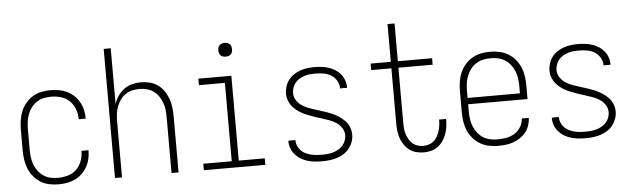

<svg xmlns="http://www.w3.org/2000/svg" viewBox="-47 -908 3595 1089"><g transform="rotate(-5 1750.0 -363.5)"><path d="M247 8Q221 8 194.5 2.5Q168 -3 145.5 -17Q123 -31 106 -51.5Q89 -72 79 -96.5Q69 -121 65 -147.5Q61 -174 61 -200V-320Q61 -346 65 -372.5Q69 -399 79 -423.5Q89 -448 106 -468.5Q123 -489 145.5 -503Q168 -517 194.5 -522.5Q221 -528 247 -528Q271 -528 295 -524Q319 -520 341 -509.5Q363 -499 380.5 -482.5Q398 -466 410 -445Q422 -424 427.5 -400.5Q433 -377 433 -352V-350H393V-352Q393 -380 383 -407.5Q373 -435 352.5 -455Q332 -475 304 -483Q276 -491 247 -491Q226 -491 205 -486.5Q184 -482 166 -470Q148 -458 135 -441Q122 -424 114.5 -404Q107 -384 104 -362.5Q101 -341 101 -320V-200Q101 -179 104 -157.5Q107 -136 114.5 -116Q122 -96 135 -79Q148 -62 166 -50Q184 -38 205 -33.5Q226 -29 247 -29Q276 -29 304 -37Q332 -45 352.5 -65Q373 -85 383 -112.5Q393 -140 393 -168V-170H433V-168Q433 -143 427.5 -119.5Q422 -96 410 -75Q398 -54 380.5 -37.5Q363 -21 341 -10.5Q319 0 295 4Q271 8 247 8Z M569 0V-735H609V-418Q617 -442 631.5 -463.5Q646 -485 666.5 -500Q687 -515 712 -521.5Q737 -528 763 -528Q788 -528 813 -521.5Q838 -515 858.5 -500.5Q879 -486 893.5 -464.5Q908 -443 916.5 -419.5Q925 -396 928 -370.5Q931 -345 931 -320V0H891V-320Q891 -341 888.5 -362Q886 -383 878.5 -402.5Q871 -422 859 -439.5Q847 -457 829.5 -469Q812 -481 791.5 -486Q771 -491 750 -491Q729 -491 708.5 -486Q688 -481 670.5 -469Q653 -457 641 -439.5Q629 -422 621.5 -402.5Q614 -383 611.5 -362Q609 -341 609 -320V0Z M1075 0V-37H1237V-483H1089V-520H1277V-37H1425V0ZM1255 -631Q1247 -631 1239.5 -633Q1232 -635 1226 -641Q1220 -647 1218 -654.5Q1216 -662 1216 -670Q1216 -678 1218 -685.5Q1220 -693 1226 -699Q1232 -705 1239.5 -707Q1247 -709 1255 -709Q1263 -709 1270.5 -707Q1278 -705 1284 -699Q1290 -693 1292 -685.5Q1294 -678 1294 -670Q1294 -662 1292 -654.5Q1290 -647 1284 -641Q1278 -635 1270.5 -633Q1263 -631 1255 -631Z M1749 8Q1728 8 1707 6Q1686 4 1666 -2Q1646 -8 1628 -18.5Q1610 -29 1596 -45Q1582 -61 1574.5 -80.5Q1567 -100 1567 -121V-125H1607V-123Q1607 -107 1613.5 -92Q1620 -77 1631 -65.5Q1642 -54 1656.5 -47Q1671 -40 1686 -36Q1701 -32 1717 -30.5Q1733 -29 1749 -29Q1765 -29 1781 -30.5Q1797 -32 1813 -36.5Q1829 -41 1843 -49Q1857 -57 1868 -69Q1879 -81 1885 -96.5Q1891 -112 1891 -128Q1891 -150 1878.5 -169.5Q1866 -189 1847.5 -201Q1829 -213 1808 -220.5Q1787 -228 1766 -234.5Q1745 -241 1724 -248Q1703 -255 1682.5 -263.5Q1662 -272 1643 -284Q1624 -296 1609 -312Q1594 -328 1585.5 -349Q1577 -370 1577 -392Q1577 -413 1583.5 -433Q1590 -453 1602.5 -469.5Q1615 -486 1632.5 -497.5Q1650 -509 1669.5 -516Q1689 -523 1709.5 -525.5Q1730 -528 1751 -528Q1771 -528 1791.5 -525.5Q1812 -523 1831 -517Q1850 -511 1867.5 -500Q1885 -489 1898 -473.5Q1911 -458 1918 -438.5Q1925 -419 1925 -399V-395H1885V-398Q1885 -420 1872.5 -440.5Q1860 -461 1840 -472.5Q1820 -484 1797 -487.5Q1774 -491 1751 -491Q1735 -491 1719.5 -489.5Q1704 -488 1689.5 -483Q1675 -478 1661.5 -470Q1648 -462 1638 -450Q1628 -438 1622.5 -423Q1617 -408 1617 -392Q1617 -370 1629 -351Q1641 -332 1659.5 -319.5Q1678 -307 1699 -299.5Q1720 -292 1741 -285.5Q1762 -279 1783.5 -272Q1805 -265 1825 -256.5Q1845 -248 1864 -236Q1883 -224 1898.5 -208Q1914 -192 1922.5 -171Q1931 -150 1931 -128Q1931 -107 1923.5 -86.5Q1916 -66 1903 -49.5Q1890 -33 1871.5 -21.5Q1853 -10 1833 -3.5Q1813 3 1791.5 5.5Q1770 8 1749 8Z M2327 8Q2305 8 2284 2.5Q2263 -3 2246 -15.5Q2229 -28 2216.5 -46Q2204 -64 2197 -84.5Q2190 -105 2187.5 -126Q2185 -147 2185 -169V-483H2070V-520H2185V-735H2225V-520H2420V-483H2225V-169Q2225 -153 2226.5 -136.5Q2228 -120 2233 -104.5Q2238 -89 2246 -74.5Q2254 -60 2266.5 -49.5Q2279 -39 2294.5 -34Q2310 -29 2327 -29Q2343 -29 2358 -33.5Q2373 -38 2385.5 -48Q2398 -58 2406 -72Q2414 -86 2419 -101Q2424 -116 2426.5 -131.5Q2429 -147 2429 -163V-170H2469V-161Q2469 -141 2465.5 -120Q2462 -99 2454.5 -80Q2447 -61 2434.5 -43.5Q2422 -26 2405 -14Q2388 -2 2368 3Q2348 8 2327 8Z M2750 8Q2724 8 2697.5 2.5Q2671 -3 2648 -16.5Q2625 -30 2607.5 -50.5Q2590 -71 2579.5 -95.5Q2569 -120 2565 -146.5Q2561 -173 2561 -200V-320Q2561 -347 2565 -373.5Q2569 -400 2579.5 -424.5Q2590 -449 2607.5 -469.5Q2625 -490 2648 -503.5Q2671 -517 2697 -522.5Q2723 -528 2750 -528Q2777 -528 2803 -522.5Q2829 -517 2852 -503.5Q2875 -490 2892.5 -469.5Q2910 -449 2920.5 -424.5Q2931 -400 2935 -373.5Q2939 -347 2939 -320V-242H2601V-200Q2601 -178 2604 -157Q2607 -136 2615 -116Q2623 -96 2636.5 -78.5Q2650 -61 2668 -49.5Q2686 -38 2707.5 -33.5Q2729 -29 2750 -29Q2776 -29 2801 -33.5Q2826 -38 2847.5 -51.5Q2869 -65 2882.5 -87.5Q2896 -110 2897 -135H2937Q2936 -113 2929 -92Q2922 -71 2908.5 -54Q2895 -37 2876.5 -24.5Q2858 -12 2837 -4.5Q2816 3 2794 5.5Q2772 8 2750 8ZM2601 -278H2899V-320Q2899 -342 2896 -363Q2893 -384 2885 -404Q2877 -424 2863.5 -441.5Q2850 -459 2832 -470.5Q2814 -482 2793 -486.5Q2772 -491 2750 -491Q2728 -491 2707 -486.5Q2686 -482 2668 -470.5Q2650 -459 2636.5 -441.5Q2623 -424 2615 -404Q2607 -384 2604 -363Q2601 -342 2601 -320Z M3249 8Q3228 8 3207 6Q3186 4 3166 -2Q3146 -8 3128 -18.5Q3110 -29 3096 -45Q3082 -61 3074.5 -80.5Q3067 -100 3067 -121V-125H3107V-123Q3107 -107 3113.5 -92Q3120 -77 3131 -65.5Q3142 -54 3156.5 -47Q3171 -40 3186 -36Q3201 -32 3217 -30.5Q3233 -29 3249 -29Q3265 -29 3281 -30.5Q3297 -32 3313 -36.5Q3329 -41 3343 -49Q3357 -57 3368 -69Q3379 -81 3385 -96.5Q3391 -112 3391 -128Q3391 -150 3378.5 -169.5Q3366 -189 3347.5 -201Q3329 -213 3308 -220.5Q3287 -228 3266 -234.5Q3245 -241 3224 -248Q3203 -255 3182.5 -263.5Q3162 -272 3143 -284Q3124 -296 3109 -312Q3094 -328 3085.5 -349Q3077 -370 3077 -392Q3077 -413 3083.5 -433Q3090 -453 3102.5 -469.5Q3115 -486 3132.5 -497.5Q3150 -509 3169.5 -516Q3189 -523 3209.5 -525.5Q3230 -528 3251 -528Q3271 -528 3291.5 -525.5Q3312 -523 3331 -517Q3350 -511 3367.5 -500Q3385 -489 3398 -473.5Q3411 -458 3418 -438.5Q3425 -419 3425 -399V-395H3385V-398Q3385 -420 3372.5 -440.5Q3360 -461 3340 -472.5Q3320 -484 3297 -487.5Q3274 -491 3251 -491Q3235 -491 3219.5 -489.5Q3204 -488 3189.5 -483Q3175 -478 3161.5 -470Q3148 -462 3138 -450Q3128 -438 3122.5 -423Q3117 -408 3117 -392Q3117 -370 3129 -351Q3141 -332 3159.5 -319.5Q3178 -307 3199 -299.5Q3220 -292 3241 -285.5Q3262 -279 3283.5 -272Q3305 -265 3325 -256.5Q3345 -248 3364 -236Q3383 -224 3398.5 -208Q3414 -192 3422.5 -171Q3431 -150 3431 -128Q3431 -107 3423.5 -86.5Q3416 -66 3403 -49.5Q3390 -33 3371.5 -21.5Q3353 -10 3333 -3.5Q3313 3 3291.5 5.5Q3270 8 3249 8Z"/></g></svg>

Font: Iosevka Extralight
Style: Regular
Weight: 200
Monospace: yes
Designer: Belleve Invis
Foundry: Belleve Invis
Version: Version 32.0.1; ttfautohint (v1.8.4)